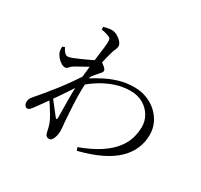

<svg xmlns="http://www.w3.org/2000/svg" viewBox="-170 -1012 1340 1281"><g transform="rotate(30 500.0 -371.5)"><path d="M537 1Q631 -34 690.5 -73.5Q750 -113 783.5 -156Q817 -199 830 -243Q843 -287 843 -331Q843 -375 820.5 -414Q798 -453 756.5 -477.5Q715 -502 658 -502Q600 -502 544.5 -483.5Q489 -465 440.5 -435Q392 -405 356 -372L357 -424Q405 -455 453.5 -480Q502 -505 555 -520.5Q608 -536 669 -536Q718 -536 762.5 -519.5Q807 -503 841 -472.5Q875 -442 895 -401Q915 -360 915 -311Q915 -255 894 -205Q873 -155 829 -112Q785 -69 715 -35Q645 -1 547 24ZM119 -55Q108 -55 100 -65Q92 -75 92 -90Q92 -104 96.5 -114.5Q101 -125 115 -141Q131 -159 161.5 -195.5Q192 -232 227.5 -277.5Q263 -323 296.5 -371Q330 -419 354 -460L352 -372Q333 -341 308 -303.5Q283 -266 256 -227Q229 -188 203 -151.5Q177 -115 155 -85Q146 -73 138 -64.5Q130 -56 119 -55ZM345 48Q331 48 323 39.5Q315 31 312 14Q308 -4 304.5 -18.5Q301 -33 294 -50Q289 -65 273 -92.5Q257 -120 238 -149Q219 -178 202 -199L218 -221Q234 -200 253 -176Q272 -152 288.5 -130.5Q305 -109 314 -98Q327 -82 328 -105Q328 -135 327 -181.5Q326 -228 326.5 -282.5Q327 -337 330 -389Q333 -442 339 -491.5Q345 -541 350.5 -584Q356 -627 360 -659.5Q364 -692 364 -712Q364 -729 359 -735Q354 -741 341 -746Q331 -750 317.5 -753.5Q304 -757 286 -760L285 -780Q299 -784 314.5 -787.5Q330 -791 347 -791Q368 -791 389.5 -779Q411 -767 425 -750.5Q439 -734 439 -719Q439 -704 432 -691.5Q425 -679 417 -649Q413 -635 406.5 -610Q400 -585 393.5 -552Q387 -519 381.5 -481.5Q376 -444 373 -408Q369 -349 370.5 -289Q372 -229 375.5 -179.5Q379 -130 381 -100Q383 -81 384.5 -65.5Q386 -50 386 -34Q386 -17 381.5 2Q377 21 368 34.5Q359 48 345 48ZM199 -418Q185 -418 168 -428.5Q151 -439 137.5 -455.5Q124 -472 118 -488Q115 -500 114.5 -510Q114 -520 114 -529L132 -536Q143 -513 154.5 -501.5Q166 -490 179 -490Q190 -490 216 -500Q242 -510 272.5 -524Q303 -538 329.5 -550.5Q356 -563 366 -569Q376 -574 382 -574.5Q388 -575 397 -571Q410 -563 423.5 -550.5Q437 -538 437 -528Q437 -519 429.5 -511Q422 -503 413 -492Q405 -483 395 -471Q385 -459 375.5 -445.5Q366 -432 356 -419L360 -477Q365 -485 369.5 -497.5Q374 -510 377 -522Q355 -512 331.5 -499.5Q308 -487 286 -474.5Q264 -462 246 -452Q230 -442 220.5 -430Q211 -418 199 -418Z"/></g></svg>

Font: Noto Serif SC
Style: Regular
Weight: 400
Designer: Ryoko NISHIZUKA 西塚涼子 (kana & ideographs); Frank Grießhammer (Latin, Greek & Cyrillic); Wenlong ZHANG 张文龙 (bopomofo); San
Foundry: Adobe
Version: Version 2.002-H1;hotconv 1.1.0;makeotfexe 2.6.0